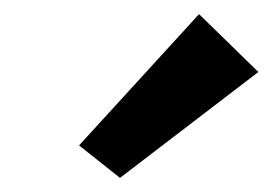

<svg xmlns="http://www.w3.org/2000/svg" viewBox="-20 -792 386 272"><path d="M150 -540 92 -586 262 -772 346 -690Z"/></svg>

Font: Marhey
Style: Bold
Weight: 700
Designer: Nur Syamsi & Bustanul Arifin
Foundry: Namelatype
Version: Version 1.000